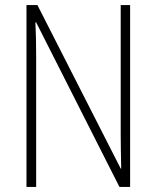

<svg xmlns="http://www.w3.org/2000/svg" viewBox="-20 -734 615 754"><path d="M491 0V-714H454V-211C454 -174 455 -120 456 -72H454L127 -714H84V0H122V-512C122 -566 121 -606 119 -646H122L449 0Z"/></svg>

Font: Noto Sans Tamil Condensed ExtraLight
Style: Regular
Weight: 200
Width: 3
Designer: Jelle Bosma - Monotype Design Team
Foundry: Monotype Imaging Inc.
Version: Version 2.004